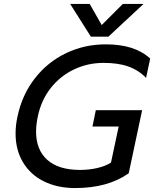

<svg xmlns="http://www.w3.org/2000/svg" viewBox="-20 -939 782 974"><path d="M336 -919H435L496 -812L603 -919H708L530 -753H441ZM59 -262Q59 -305 69 -349Q92 -458 156.5 -541Q221 -624 314.5 -669Q408 -714 516 -714Q590 -714 645.5 -696.5Q701 -679 742 -642L721 -544Q683 -583 631.5 -601.5Q580 -620 505 -620Q426 -620 356 -587Q286 -554 237.5 -492.5Q189 -431 172 -349Q163 -307 163 -271Q163 -179 220 -128Q277 -77 386 -77Q432 -77 473 -86.5Q514 -96 543 -114L582 -297H449L466 -380H701L633 -60Q527 15 361 15Q272 15 203.5 -18.5Q135 -52 97 -115Q59 -178 59 -262Z"/></svg>

Font: Prompt
Style: Italic
Weight: 400
Italic angle: -12°
Designer: Katatrad Team
Foundry: CadsonDemak
Version: Version 1.001